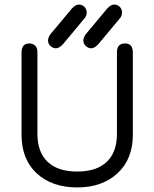

<svg xmlns="http://www.w3.org/2000/svg" viewBox="-20 -820 683 849"><path d="M497.1 -588.9V-227.5C497.1 -174.2 482.1 -133.1 452.1 -104.5C422.2 -75.8 378.6 -61.5 321.3 -61.5C264 -61.5 220.4 -75.8 190.4 -104.5C160.5 -133.1 145.5 -174.2 145.5 -227.5V-588.9C145.5 -602.5 141.9 -612.5 134.8 -618.7C127.6 -624.8 119.5 -627.9 110.4 -627.9C86.9 -627.9 75.2 -614.6 75.2 -587.9V-224.6C75.2 -151.7 97.7 -94.6 142.6 -53.2C187.5 -11.9 247.1 8.8 321.3 8.8C394.9 8.8 454.3 -12 499.5 -53.7C544.8 -95.4 567.4 -152.3 567.4 -224.6V-587.9C567.4 -614.6 556 -627.9 533.2 -627.9C509.1 -627.9 497.1 -614.9 497.1 -588.9ZM226.6 -606.4C237 -606.4 247.7 -612.6 258.8 -625L352.5 -737.3C359.7 -745.1 363.3 -754.2 363.3 -764.6C363.3 -775.1 359.9 -783.5 353 -790C346.2 -796.5 338.2 -799.8 329.1 -799.8C318.7 -799.8 307.9 -793.6 296.9 -781.2L203.1 -668.9C196 -659.2 192.4 -649.7 192.4 -640.6C192.4 -630.9 196.1 -622.7 203.6 -616.2C211.1 -609.7 218.8 -606.4 226.6 -606.4ZM382.8 -606.4C393.2 -606.4 404 -612.6 415 -625L508.8 -737.3C516 -745.1 519.5 -754.2 519.5 -764.6C519.5 -775.1 516.1 -783.5 509.3 -790C502.4 -796.5 494.5 -799.8 485.4 -799.8C474.9 -799.8 464.2 -793.6 453.1 -781.2L359.4 -668.9C352.2 -659.2 348.6 -649.7 348.6 -640.6C348.6 -630.9 352.4 -622.7 359.9 -616.2C367.4 -609.7 375 -606.4 382.8 -606.4Z"/></svg>

Font: Jura
Style: DemiBold
Weight: 600
Version: Version 2.5.1